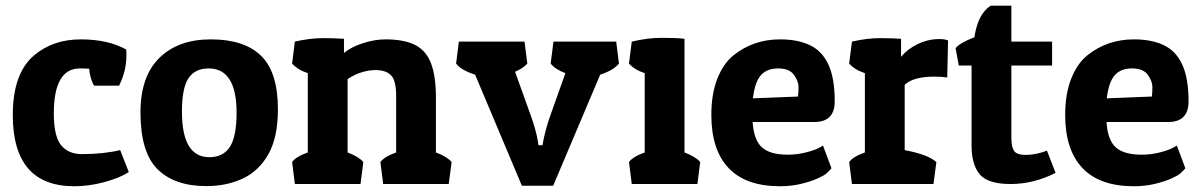

<svg xmlns="http://www.w3.org/2000/svg" viewBox="-20 -646 4217 674"><path d="M260.7 -405.8Q168.9 -405.8 168.9 -248Q168.9 -168 194.3 -136.5Q219.7 -105 268.1 -105Q342.8 -105 401.9 -119.1L432.1 -42Q399.9 -21 345.9 -6.6Q292 7.8 240.7 7.8Q24.9 7.8 24.9 -242.2Q24.9 -388.7 100.1 -452.1Q167 -507.8 263.2 -507.8Q359.4 -507.8 422.9 -472.2Q423.3 -467.3 423.6 -462.4Q423.8 -457.5 423.8 -453.1Q423.8 -396 397.9 -345.2H310.1Q295.9 -370.6 293 -404.8Q286.6 -405.3 278.6 -405.5Q270.5 -405.8 260.7 -405.8Z M955.6 -262.2Q955.6 -164.6 922.4 -105.2Q889.2 -45.9 832.3 -19.3Q775.4 7.3 704.1 7.3Q592.8 7.3 533 -52Q473.1 -111.3 473.1 -251.5Q473.1 -377.4 539.3 -442.6Q605.5 -507.8 720.2 -507.8Q837.4 -507.8 896.5 -450.2Q955.6 -392.6 955.6 -262.2ZM618.7 -253.9Q618.7 -94.2 714.8 -94.2Q763.7 -94.2 787.1 -130.6Q810.5 -167 810.5 -250Q810.5 -405.8 712.4 -405.8Q664.6 -405.8 641.6 -371.3Q618.7 -336.9 618.7 -253.9Z M1005.4 -422.9 1015.1 -500Q1068.8 -512.2 1114.3 -512.2Q1136.2 -512.2 1154.5 -511.5Q1172.9 -510.7 1187.5 -509.8V-460Q1212.4 -481 1253.9 -494.4Q1295.4 -507.8 1333.5 -507.8Q1398.9 -507.8 1437.5 -488Q1476.1 -468.3 1493.2 -423.3Q1510.3 -378.4 1510.3 -303.2V-110.8Q1549.3 -96.2 1565.4 -77.1L1555.2 0H1325.2L1315.4 -77.1Q1329.1 -96.2 1370.6 -110.8V-309.1Q1370.6 -363.3 1353 -381.3Q1339.4 -396 1313.5 -399.2Q1287.6 -402.3 1257.3 -394.5Q1227.1 -386.7 1200.2 -368.2V-110.8Q1239.3 -96.2 1255.4 -77.1L1245.6 0H1015.1L1005.4 -77.1Q1019 -96.2 1060.5 -110.8V-389.2Q1024.9 -400.9 1005.4 -422.9Z M2086.9 -383.8 1921.9 5.9H1812L1647.9 -383.8Q1598.1 -399.9 1581.1 -422.9L1590.8 -500H1821.3L1831.1 -422.9Q1817.4 -406.7 1788.1 -394L1842.3 -243.2Q1851.1 -219.2 1857.7 -196Q1864.3 -172.9 1868.2 -149.9L1870.1 -136.2H1884.3Q1892.6 -186.5 1912.1 -241.2L1964.8 -389.2Q1928.7 -402.8 1913.1 -422.9L1922.9 -500H2143.1L2152.8 -422.9Q2134.8 -399.9 2086.9 -383.8Z M2188 -422.9 2197.8 -500Q2254.4 -513.2 2302.2 -513.2Q2326.2 -513.2 2346.2 -512.5Q2366.2 -511.7 2382.8 -509.8V-110.8Q2421.9 -96.2 2438 -77.1L2428.2 0H2197.8L2188 -77.1Q2201.7 -96.2 2243.2 -110.8V-389.2Q2207.5 -400.9 2188 -422.9Z M2718.3 7.8Q2598.1 7.8 2537.6 -56.2Q2477.1 -120.1 2477.1 -242.2Q2477.1 -315.9 2498 -369.4Q2519 -422.9 2555.2 -452.1Q2625 -507.8 2718.3 -507.8Q2780.3 -507.8 2823 -487.5Q2865.7 -467.3 2887.9 -419.7Q2910.2 -372.1 2910.2 -290Q2910.2 -217.8 2838.9 -217.8H2622.1Q2626 -154.8 2654.5 -128.9Q2683.1 -103 2745.1 -103Q2778.8 -103 2809.8 -111.1Q2840.8 -119.1 2855 -127L2869.1 -134.8L2898.9 -55.2Q2893.6 -48.8 2881.8 -37.6Q2874 -30.3 2850.1 -19.5Q2826.2 -8.8 2791.7 -0.5Q2757.3 7.8 2718.3 7.8ZM2623 -300.8 2781.2 -307.1Q2783.2 -319.3 2783.2 -340.8Q2783.2 -360.8 2767.1 -383.3Q2751 -405.8 2711.4 -405.8Q2671.9 -405.8 2650.9 -381.8Q2629.9 -357.9 2623 -300.8Z M3260.7 -377Q3185.5 -377 3155.8 -348.1V-119.1Q3237.8 -103.5 3267.1 -77.1L3256.8 0H2970.7L2960.9 -77.1Q2974.6 -96.2 3016.1 -110.8V-389.2Q2980.5 -400.9 2960.9 -422.9L2970.7 -500Q3024.4 -512.2 3069.8 -512.2Q3091.8 -512.2 3110.1 -511.5Q3128.4 -510.7 3143.1 -509.8V-446.8Q3166 -474.1 3202.1 -491.7Q3232.4 -505.9 3262.7 -508.3Q3293 -510.7 3308.1 -503.9L3305.2 -374Q3285.6 -377 3260.7 -377Z M3457.5 -626H3530.3V-500H3673.3V-416H3530.3V-163.1Q3530.3 -130.4 3539.6 -116.7Q3546.4 -106 3565.2 -103.3Q3584 -100.6 3608.4 -104.5Q3632.8 -108.4 3655.3 -117.2L3685.5 -39.1Q3608.4 0 3527.8 0Q3447.3 0 3418.9 -34.4Q3390.6 -68.8 3390.6 -134.8V-416H3345.7L3334.5 -477.1Q3350.6 -496.1 3400.4 -515.1Q3413.1 -597.7 3457.5 -626Z M3960.4 7.8Q3840.3 7.8 3779.8 -56.2Q3719.2 -120.1 3719.2 -242.2Q3719.2 -315.9 3740.2 -369.4Q3761.2 -422.9 3797.4 -452.1Q3867.2 -507.8 3960.4 -507.8Q4022.5 -507.8 4065.2 -487.5Q4107.9 -467.3 4130.1 -419.7Q4152.3 -372.1 4152.3 -290Q4152.3 -217.8 4081.1 -217.8H3864.3Q3868.2 -154.8 3896.7 -128.9Q3925.3 -103 3987.3 -103Q4021 -103 4052 -111.1Q4083 -119.1 4097.2 -127L4111.3 -134.8L4141.1 -55.2Q4135.7 -48.8 4124 -37.6Q4116.2 -30.3 4092.3 -19.5Q4068.4 -8.8 4033.9 -0.5Q3999.5 7.8 3960.4 7.8ZM3865.2 -300.8 4023.4 -307.1Q4025.4 -319.3 4025.4 -340.8Q4025.4 -360.8 4009.3 -383.3Q3993.2 -405.8 3953.6 -405.8Q3914.1 -405.8 3893.1 -381.8Q3872.1 -357.9 3865.2 -300.8Z"/></svg>

Font: Odor Mean Chey
Style: Regular
Weight: 400
Designer: Danh Hong
Version: Version 8.002; ttfautohint (v1.8.3)